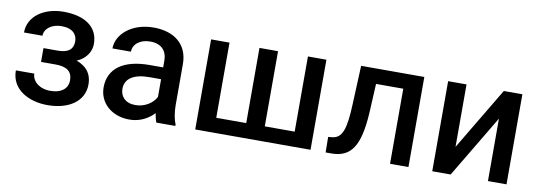

<svg xmlns="http://www.w3.org/2000/svg" viewBox="-48 -819 3110 1109"><g transform="rotate(10 1507.0 -264.0)"><path d="M174.8 -310.5V-229.5H259.3C325.7 -229.5 358.4 -206.5 358.4 -152.3C358.4 -109.9 325.7 -74.2 256.3 -74.2C189.9 -74.2 148.4 -113.3 148.4 -156.2H40C40 -41.5 147.9 9.8 253.4 9.8C378.9 9.8 467.3 -49.3 467.3 -148.9C467.3 -193.4 450.7 -227.5 418 -251C405.8 -259.8 392.1 -267.1 376 -272.5C388.2 -277.8 398.9 -283.7 408.7 -291C439.9 -314.9 457.5 -348.6 457.5 -384.3C457.5 -483.9 379.4 -537.6 253.4 -537.6C141.6 -537.6 48.3 -477.5 48.3 -379.9H156.7C156.7 -422.9 200.2 -453.6 256.3 -453.6C324.2 -453.6 348.6 -418 348.6 -380.4C348.6 -338.9 325.7 -310.5 259.3 -310.5Z M879.4 -45.9C882.8 -28.3 886.2 -12.2 891.6 0H1002.9V-7.8C991.2 -36.1 983.9 -76.2 983.9 -119.6V-358.9C983.9 -478.5 898.9 -538.1 782.2 -538.1C651.4 -538.1 567.4 -459.5 567.4 -377.9H675.8C675.8 -420.9 715.3 -455.1 775.9 -455.1C841.8 -455.1 875 -418 875 -359.9V-320.8H795.4C644.5 -320.8 556.2 -259.8 556.2 -147.5C556.2 -58.1 628.9 9.8 734.4 9.8C789.6 9.8 832 -11.7 863.8 -39.1C869.1 -43.5 874 -48.3 878.4 -53.2C878.9 -50.8 878.9 -48.3 879.4 -45.9ZM872.6 -143.6C854.5 -110.4 810.1 -78.6 753.9 -78.6C695.8 -78.6 664.6 -113.3 664.6 -158.7C664.6 -217.8 714.4 -251.5 806.2 -251.5H875V-147.9C874.5 -146.5 873.5 -145 872.6 -143.6Z M1119.6 -528.3V0H1795.9V-528.3H1687.5V-87.4H1512.2V-528.3H1403.3V-87.4H1227.5V-528.3Z M1999.5 -528.3 1989.7 -302.2C1983.9 -154.3 1965.3 -96.7 1902.3 -92.8L1883.3 -90.8L1884.3 0H1917.5C2033.7 0 2082 -73.7 2093.8 -269.5L2102.5 -440.4H2262.2V0H2370.1V-528.3Z M2617.7 -162.1V-528.3H2509.8V0H2617.7L2836.4 -366.2V0H2945.3V-528.3H2836.4Z"/></g></svg>

Font: Bert Sans Medium
Style: Regular
Weight: 500
Designer: Christian Robertson (Google), Cristiano Sobral
Foundry: Google, Cristiano Sobral
Version: Version 3.101